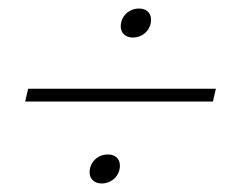

<svg xmlns="http://www.w3.org/2000/svg" viewBox="-20 -498 561 450"><path d="M291 -410C315 -410 334 -428 334 -452C334 -468 323 -478 306 -478C282 -478 263 -460 263 -436C263 -421 274 -410 291 -410ZM39 -260H479L486 -290H46ZM218 -68C242 -68 261 -86 261 -110C261 -126 250 -136 233 -136C209 -136 190 -118 190 -94C190 -79 201 -68 218 -68Z"/></svg>

Font: Geist Thin
Style: Italic
Weight: 100
Italic angle: -12°
Designer: Basement.studio, Andrés Briganti, Mateo Zaragoza
Foundry: Basement.studio, Vercel, Andrés Briganti, Guido Ferreyra, Mateo Zaragoza
Version: Version 1.500